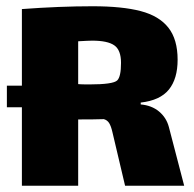

<svg xmlns="http://www.w3.org/2000/svg" viewBox="-20 -594 620 614"><path d="M569 0H380L346 -144Q344 -152 339.5 -171.5Q335 -191 329 -200.5Q323 -210 312 -213Q284 -212 230 -212V0H50V-251H2V-320H50V-565Q171 -574 276 -574Q371 -574 430 -558.5Q489 -543 518.5 -505.5Q548 -468 548 -403Q548 -342 520 -307.5Q492 -273 430 -266V-260Q465 -257 488.5 -237.5Q512 -218 520 -188ZM230 -325Q239 -324 265 -324Q342 -324 355 -337Q367 -349 367 -393Q367 -434 345.5 -449Q324 -464 275 -464Q264 -464 230 -462Z"/></svg>

Font: Lalezar
Style: Regular
Weight: 400
Designer: Borna Izadpanah
Foundry: Borna Izadpanah
Version: Version 1.004